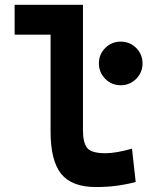

<svg xmlns="http://www.w3.org/2000/svg" viewBox="-20 -752 626 782"><path d="M370.1 9.8Q272.5 9.8 229.2 -43.9Q186 -97.7 186 -215.8V-610.8H39.6V-732.4H317.9V-220.7Q317.9 -171.9 334.7 -149.9Q351.6 -127.9 409.2 -127.9Q452.1 -127.9 517.6 -146.5L532.7 -10.7Q491.2 0 452.6 4.9Q414.1 9.8 370.1 9.8ZM471.7 -404.8Q434.6 -404.8 408.7 -430.9Q382.8 -457 382.8 -493.7Q382.8 -530.8 408.7 -556.6Q434.6 -582.5 471.7 -582.5Q508.8 -582.5 534.7 -556.6Q560.5 -530.8 560.5 -493.7Q560.5 -457 534.7 -430.9Q508.8 -404.8 471.7 -404.8Z"/></svg>

Font: Cascadia Mono
Style: Bold
Weight: 700
Monospace: yes
Designer: Aaron Bell
Foundry: Saja Typeworks
Version: Version 2404.023; ttfautohint (v1.8.4)